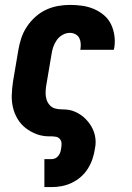

<svg xmlns="http://www.w3.org/2000/svg" viewBox="-20 -558 540 783"><path d="M161 205V91H190Q198 91 205.5 87.5Q213 84 218 77.5Q223 71 225.5 64Q228 57 229 49Q231 39 231 28.5Q231 18 225 10Q219 2 209 0Q199 -2 189 -2Q186 -2 184 -2Q182 -2 180 -2Q153 -2 129 -11Q105 -20 85 -35.5Q65 -51 52 -72.5Q39 -94 33 -119Q27 -144 28 -171Q29 -198 33 -225L55 -355Q59 -379 67 -403Q75 -427 89.5 -449Q104 -471 124 -489Q144 -507 167.5 -518Q191 -529 216 -533.5Q241 -538 265 -538Q291 -538 315.5 -534.5Q340 -531 362.5 -521.5Q385 -512 403.5 -496.5Q422 -481 432.5 -459.5Q443 -438 446.5 -413Q450 -388 446 -363Q445 -361 445 -359Q445 -357 444 -355H307Q308 -356 308 -356.5Q308 -357 308 -358Q310 -370 309 -382Q308 -394 303 -403.5Q298 -413 287.5 -418.5Q277 -424 265 -424Q250 -424 235.5 -416Q221 -408 211.5 -394.5Q202 -381 197 -366Q192 -351 190 -336L168 -206Q166 -192 166 -178Q166 -164 170 -151.5Q174 -139 183 -129Q192 -119 205 -115.5Q218 -112 232.5 -112Q247 -112 260 -110Q273 -108 285.5 -102.5Q298 -97 308.5 -90Q319 -83 328.5 -73.5Q338 -64 345.5 -53.5Q353 -43 358.5 -31Q364 -19 367 -6Q370 7 370 21Q370 35 367 49Q364 70 357 90.5Q350 111 338.5 129.5Q327 148 310 163Q293 178 273 187.5Q253 197 232 201Q211 205 190 205Z"/></svg>

Font: Iosevka Slab Heavy Oblique
Style: Regular
Weight: 900
Italic angle: -9°
Monospace: yes
Designer: Belleve Invis
Foundry: Belleve Invis
Version: Version 11.1.1; ttfautohint (v1.8.3)